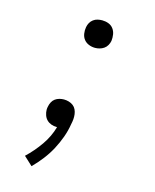

<svg xmlns="http://www.w3.org/2000/svg" viewBox="-112 -605 724 896"><g transform="rotate(15 250.0 -156.5)"><path d="M127 215 85 176Q123 140 152.5 97.5Q182 55 195 8H192Q179 8 166.5 3.5Q154 -1 145 -10Q136 -19 131.5 -32Q127 -45 127 -58Q127 -62 127.5 -66Q128 -70 129 -74Q131 -85 136.5 -95.5Q142 -106 151 -112.5Q160 -119 171 -122Q182 -125 193 -125Q205 -125 217 -121.5Q229 -118 238 -111Q247 -104 252 -93.5Q257 -83 258.5 -71Q260 -59 259 -47Q258 -35 255 -22Q250 10 238.5 42Q227 74 211 104Q195 134 173.5 162Q152 190 127 215ZM270 -395Q254 -395 239.5 -401Q225 -407 216 -418.5Q207 -430 204.5 -446Q202 -462 205 -478Q207 -489 212.5 -499Q218 -509 227.5 -516Q237 -523 248 -525.5Q259 -528 270 -528Q286 -528 300.5 -522.5Q315 -517 324 -505Q333 -493 335.5 -477.5Q338 -462 336 -446Q334 -435 328 -424.5Q322 -414 312.5 -407.5Q303 -401 292 -398Q281 -395 270 -395Z"/></g></svg>

Font: Iosevka Term Curly Light
Style: Italic
Weight: 300
Italic angle: -9°
Designer: Belleve Invis
Foundry: Belleve Invis
Version: Version 32.3.0